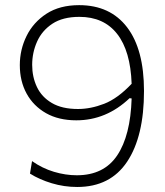

<svg xmlns="http://www.w3.org/2000/svg" viewBox="-20 -717 642 746"><path d="M280 9.5Q229 9.5 181 -5Q133 -19.5 96.5 -42.5L104.5 -91Q144.5 -63 189.5 -49.5Q234.5 -36 278.5 -36Q383.5 -36 435.2 -113Q487 -190 491.5 -334.5L483.5 -335.5Q393 -249.5 276.5 -249.5Q208 -249.5 159 -277.2Q110 -305 83.5 -353.2Q57 -401.5 57 -464Q57 -524 83.2 -577.2Q109.5 -630.5 160.8 -663.8Q212 -697 287.5 -697Q408 -697 473.8 -611Q539.5 -525 539.5 -363.5Q539.5 -187 474 -88.8Q408.5 9.5 280 9.5ZM105 -465Q105 -418 123.5 -379Q142 -340 181.5 -316.8Q221 -293.5 283 -293.5Q332.5 -293.5 384.8 -313.8Q437 -334 491.5 -391.5Q487 -519 435.2 -585.2Q383.5 -651.5 288.5 -651.5Q224 -651.5 183.5 -624.8Q143 -598 124 -555.2Q105 -512.5 105 -465Z"/></svg>

Font: Heraclito ExtraLight
Style: Regular
Weight: 200
Designer: Kostas Bartsokas (font) & Cristiano Sobral (main changes)
Foundry: Kostas Bartsokas (font) & Cristiano Sobral (main changes)
Version: Version 1.00;July 8, 2020;FontCreator 13.0.0.2655 64-bit